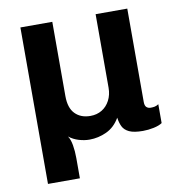

<svg xmlns="http://www.w3.org/2000/svg" viewBox="-77 -581 754 812"><g transform="rotate(-10 300.0 -175.0)"><path d="M64 161V-511H201V-192Q201 -141 225.5 -116Q250 -91 291 -91Q319 -91 340.5 -104Q362 -117 374.5 -141Q387 -165 387 -195V-511H523V-110Q523 -94 530 -87.5Q537 -81 548 -81Q557 -81 565 -82.5Q573 -84 582 -90V-9Q569 0 545.5 5Q522 10 499 10Q460 10 440 0.5Q420 -9 412 -25.5Q404 -42 401 -64Q379 -26 343.5 -9.5Q308 7 270 7Q248 7 224.5 0Q201 -7 182 -22Q192 -8 196.5 18Q201 44 201 74V161Z"/></g></svg>

Font: Chivo Mono SemiBold
Style: Regular
Weight: 600
Monospace: yes
Designer: Hector Gatti
Foundry: Omnibus-Type
Version: Version 1.008